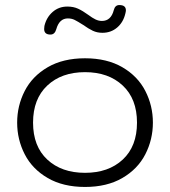

<svg xmlns="http://www.w3.org/2000/svg" viewBox="-20 -731 674 761"><path d="M48 -245Q48 -312 78 -370.5Q108 -429 169 -464.5Q230 -500 317 -500Q404 -500 465 -464.5Q526 -429 556 -370.5Q586 -312 586 -245Q586 -178 556 -119.5Q526 -61 465 -25.5Q404 10 317 10Q230 10 169 -25.5Q108 -61 78 -119.5Q48 -178 48 -245ZM523 -245Q523 -339 466.5 -392Q410 -445 317 -445Q224 -445 167.5 -392Q111 -339 111 -245Q111 -151 167.5 -98.5Q224 -46 317 -46Q410 -46 466.5 -98.5Q523 -151 523 -245ZM155 -616Q155 -623 156 -628Q164 -662 188.5 -683.5Q213 -705 247 -705Q271 -705 289.5 -696.5Q308 -688 330 -672Q346 -660 358.5 -654Q371 -648 384 -648Q420 -648 431 -691Q436 -711 453 -711Q479 -711 479 -690Q479 -686 477 -678Q469 -643 444.5 -622Q420 -601 386 -601Q365 -601 348 -609Q331 -617 310 -632Q288 -646 276 -652Q264 -658 249 -658Q215 -658 203 -615Q197 -594 180 -594Q155 -594 155 -616Z"/></svg>

Font: Kodchasan Light
Style: Regular
Weight: 300
Version: Version 1.000; ttfautohint (v1.6)